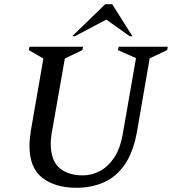

<svg xmlns="http://www.w3.org/2000/svg" viewBox="-20 -882 817 912"><path d="M343 10Q243 10 181.5 -37Q120 -84 120 -190Q120 -207 122 -225.5Q124 -244 127 -264L186 -604L117 -644L120 -660H375L371 -644L288 -604L230 -274Q226 -255 223.5 -236Q221 -217 221 -201Q221 -120 262 -84.5Q303 -49 374 -49Q416 -49 454.5 -69.5Q493 -90 521.5 -132Q550 -174 562 -239L626 -606L540 -644L544 -660H777L774 -644L691 -605L632 -264Q615 -164 575 -104Q535 -44 475.5 -17Q416 10 343 10ZM323 -710 480 -862H513L609 -710H596L485 -789L336 -710Z"/></svg>

Font: Spectral Medium
Style: Italic
Weight: 500
Italic angle: -10°
Designer: Jean-Baptiste Levee
Foundry: Production Type
Version: Version 2.001